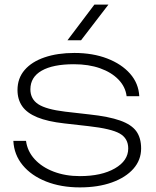

<svg xmlns="http://www.w3.org/2000/svg" viewBox="-20 -802 676 834"><path d="M593 -157Q593 -107 559.5 -69Q526 -31 466 -9.5Q406 12 327 12Q245 12 180.5 -13.5Q116 -39 78.5 -84.5Q41 -130 38 -190H93Q99 -145 130.5 -110.5Q162 -76 213 -56.5Q264 -37 327 -37Q421 -37 479 -70.5Q537 -104 537 -157Q537 -201 500 -222Q463 -243 365 -254L259 -266Q187 -274 142 -292.5Q97 -311 76.5 -340.5Q56 -370 56 -411Q56 -462 87 -498Q118 -534 174 -553Q230 -572 303 -572Q383 -572 445.5 -548Q508 -524 545 -482Q582 -440 585 -384H530Q525 -425 494.5 -456.5Q464 -488 414.5 -505.5Q365 -523 301 -523Q210 -523 161 -495Q112 -467 112 -414Q112 -372 146 -349.5Q180 -327 263 -317L368 -305Q452 -296 501.5 -278.5Q551 -261 572 -232Q593 -203 593 -157ZM390 -782H451L332 -627H273Z"/></svg>

Font: Unbounded ExtraLight
Style: Regular
Weight: 250
Designer: Luke Prowse, Jean-Baptiste Morizot, Fátima Lázaro, Florian Runge
Foundry: NaN
Version: Version 1.701;gftools[0.9.28.dev5+ged2979d]